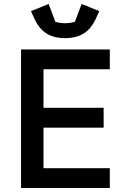

<svg xmlns="http://www.w3.org/2000/svg" viewBox="-20 -947 633 967"><path d="M86 0V-698H533V-598H199V-404H502V-304H199V-100H533V0ZM308 -755C228 -755 184 -790 156 -847L136 -891L225 -927L259 -837C272 -833 292 -830 308 -830C324 -830 344 -833 357 -837L391 -927L480 -891L460 -847C432 -790 388 -755 308 -755Z"/></svg>

Font: Plexus Sans Medium
Style: Regular
Weight: 500
Version: Version 2.001;PS 002.001;hotconv 1.0.70;makeotf.lib2.5.58329